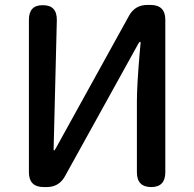

<svg xmlns="http://www.w3.org/2000/svg" viewBox="-20 -757 785 777"><path d="M157 0Q97 0 97 -60V-677Q97 -737 154 -736Q211 -736 210 -675L197 -153Q197 -148 199 -148Q201 -148 207 -159L502 -693Q526 -737 576 -737H589Q649 -737 649 -677V-60Q649 0 592 0Q534 0 534 -60V-347Q534 -410 545 -540L549 -583Q549 -588 546.5 -588Q544 -588 538 -577L243 -44Q219 0 169 0Z"/></svg>

Font: Resource Han Rounded KR Medium
Style: Regular
Weight: 500
Designer: Cyano Hao (round all glyphs); Ryoko NISHIZUKA 西塚涼子 (kana, bopomofo & ideographs); Paul D. Hunt (Latin, Greek & Cyrillic)
Foundry: Cyano Hao
Version: 0.990